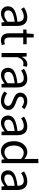

<svg xmlns="http://www.w3.org/2000/svg" viewBox="1630 -2466 849 4149"><g transform="rotate(90 2054.5 -391.5)"><path d="M161 -27Q116 -69 116 -141Q116 -229 196 -277Q278 -325 450 -344Q450 -481 338 -481Q296 -481 249 -463Q215 -450 175 -423L139 -486Q186 -516 232 -534Q295 -557 353 -557Q541 -557 541 -334V0H466L458 -65H455Q360 13 275 13Q204 13 161 -27ZM450 -132V-284Q316 -267 259 -234Q205 -202 205 -147Q205 -60 301 -60Q369 -60 450 -132Z M699 -168V-469H618V-538L703 -543L714 -695H790V-543H937V-469H790V-166Q790 -61 874 -61Q899 -61 936 -75L954 -7Q891 13 854 13Q699 13 699 -168Z M1125 0V-543H1200L1208 -444H1211Q1273 -557 1365 -557Q1401 -557 1423 -545L1406 -465Q1383 -474 1353 -474Q1264 -474 1216 -349V0Z M1490 -27Q1445 -69 1445 -141Q1445 -229 1525 -277Q1607 -325 1779 -344Q1779 -481 1667 -481Q1625 -481 1578 -463Q1544 -450 1504 -423L1468 -486Q1515 -516 1561 -534Q1624 -557 1682 -557Q1870 -557 1870 -334V0H1795L1787 -65H1784Q1689 13 1604 13Q1533 13 1490 -27ZM1779 -132V-284Q1645 -267 1588 -234Q1534 -202 1534 -147Q1534 -60 1630 -60Q1698 -60 1779 -132Z M1955 -62 2000 -122Q2079 -58 2161 -58Q2214 -58 2242 -83Q2268 -106 2268 -143Q2268 -180 2229 -207Q2211 -218 2189 -228Q2174 -236 2144 -246Q2069 -275 2035 -301Q1982 -342 1982 -403Q1982 -470 2031 -512Q2083 -557 2169 -557Q2259 -557 2338 -496L2294 -437Q2230 -485 2169 -485Q2122 -485 2094 -462Q2070 -441 2070 -407Q2070 -373 2107 -349Q2119 -342 2146 -330L2167 -322L2190 -313L2220 -302L2249 -289Q2284 -273 2303 -258Q2356 -216 2356 -148Q2356 -78 2305 -35Q2251 13 2158 13Q2047 13 1955 -62Z M2522 -27Q2477 -69 2477 -141Q2477 -229 2557 -277Q2639 -325 2811 -344Q2811 -481 2699 -481Q2657 -481 2610 -463Q2576 -450 2536 -423L2500 -486Q2547 -516 2593 -534Q2656 -557 2714 -557Q2902 -557 2902 -334V0H2827L2819 -65H2816Q2721 13 2636 13Q2565 13 2522 -27ZM2811 -132V-284Q2677 -267 2620 -234Q2566 -202 2566 -147Q2566 -60 2662 -60Q2730 -60 2811 -132Z M3092 -61Q3031 -137 3031 -271Q3031 -398 3102 -480Q3170 -557 3266 -557Q3343 -557 3419 -493L3414 -587V-796H3505V0H3431L3422 -64H3420Q3340 13 3255 13Q3152 13 3092 -61ZM3414 -138V-423Q3349 -480 3282 -480Q3215 -480 3171 -423Q3125 -365 3125 -272Q3125 -174 3164 -118Q3203 -63 3275 -63Q3347 -63 3414 -138Z M3706 -27Q3661 -69 3661 -141Q3661 -229 3741 -277Q3823 -325 3995 -344Q3995 -481 3883 -481Q3841 -481 3794 -463Q3760 -450 3720 -423L3684 -486Q3731 -516 3777 -534Q3840 -557 3898 -557Q4086 -557 4086 -334V0H4011L4003 -65H4000Q3905 13 3820 13Q3749 13 3706 -27ZM3995 -132V-284Q3861 -267 3804 -234Q3750 -202 3750 -147Q3750 -60 3846 -60Q3914 -60 3995 -132Z"/></g></svg>

Font: Source Han Sans Regular
Style: Regular
Weight: 400
Designer: Ryoko NISHIZUKA  (kana & ideographs); Paul D. Hunt (Latin, Greek & Cyrillic); Wenlong ZHANG  (bopomofo); Sandoll Communi
Foundry: Adobe Systems Incorporated
Version: Version 1.00 January 18, 2024, initial release